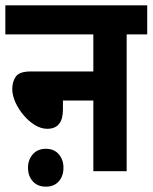

<svg xmlns="http://www.w3.org/2000/svg" viewBox="-20 -642 572 720"><path d="M0 -622H532V-513H455V0H330V-265H216V-231Q216 -159 157 -159Q134 -159 111 -173Q88 -187 68.5 -210Q49 -233 37.5 -259Q26 -285 26 -308Q26 -336 39.5 -355Q53 -374 95 -374H330V-513H0ZM85 -13Q85 -43 103 -63.5Q121 -84 152 -84Q183 -84 200.5 -63.5Q218 -43 218 -13Q218 18 200.5 38Q183 58 152 58Q121 58 103 38Q85 18 85 -13Z"/></svg>

Font: Noto Sans Condensed
Style: Bold
Weight: 700
Width: 3
Designer: Monotype Design Team
Foundry: Monotype Imaging Inc.
Version: Version 2.013; ttfautohint (v1.8.4.7-5d5b)